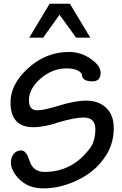

<svg xmlns="http://www.w3.org/2000/svg" viewBox="-20 -1021 666 1048"><path d="M356.9 -737.4Q422.6 -737.4 477.4 -698.5Q529.2 -661.5 529.2 -624.1Q529.2 -576.9 484.1 -576.9Q426.7 -576.9 426.7 -616.4Q407.2 -647.7 343.1 -647.7Q264.6 -647.7 200 -590.8Q137.9 -535.9 137.9 -473.8Q137.9 -419 182.6 -419Q220.5 -419 302.6 -444.6Q390.8 -471.8 449.7 -471.8Q516.4 -471.8 556.9 -434.9Q601 -394.9 601 -322.1Q601 -225.1 544.1 -151.8Q490.8 -77.9 395.9 -34.4Q306.7 7.2 215.9 7.2Q130.3 7.2 79 -49.2Q39.5 -92.8 39.5 -133.8Q39.5 -161.5 54.4 -180.5Q70.3 -200 94.9 -200Q115.4 -200 129.2 -173.8Q133.3 -166.2 138.5 -150.3Q145.1 -133.8 147.2 -128.2Q168.7 -82.6 223.1 -82.6Q366.2 -82.6 459 -196.9Q500.5 -240 500.5 -315.9Q500.5 -379.5 436.9 -379.5Q387.7 -379.5 301.5 -353.8Q223.1 -326.7 161.5 -326.7Q37.4 -326.7 37.4 -462.6Q37.4 -560.5 131.3 -646.7Q229.7 -737.4 355.9 -737.4ZM472.8 -815.4H395.4L305.1 -940.5L215.4 -815.4H139.5L250.8 -1000.5H361.5Z"/></svg>

Font: Myanmar Handwriting
Style: Regular
Weight: 400
Designer: Khon Soe Zaw Thu
Foundry: PaOh Unicode khonsoezawthu@gmail.com and @hotmail.com
Version: Version 1.30 November 9, 2016